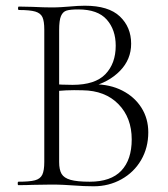

<svg xmlns="http://www.w3.org/2000/svg" viewBox="-20 -648 589 672"><path d="M499 -185Q499 -131 474 -88Q449 -45 405 -20.5Q361 4 308 4Q274 4 236 1Q222 0 203 -1Q184 -2 160 -2L94 -1Q76 0 44 0Q42 0 42 -6Q42 -12 44 -12Q84 -12 102.5 -17Q121 -22 128 -36.5Q135 -51 135 -81V-544Q135 -574 128.5 -588Q122 -602 103.5 -607.5Q85 -613 46 -613Q43 -613 43 -619Q43 -625 46 -625L94 -624Q134 -622 160 -622Q178 -622 194 -623Q210 -624 222 -625Q254 -628 277 -628Q360 -628 399.5 -590.5Q439 -553 439 -495Q439 -440 400 -400Q361 -360 298 -344L309 -353Q365 -353 408 -331Q451 -309 475 -271Q499 -233 499 -185ZM187 -542V-346L157 -354Q200 -351 234 -351Q313 -351 349 -388.5Q385 -426 385 -488Q385 -544 353.5 -579.5Q322 -615 254 -615Q226 -615 213 -611Q200 -607 193.5 -592Q187 -577 187 -542ZM441 -160Q441 -236 394.5 -283.5Q348 -331 269 -332Q208 -334 160 -327L187 -338V-81Q187 -54 195.5 -39.5Q204 -25 227 -18.5Q250 -12 294 -12Q368 -12 404.5 -50.5Q441 -89 441 -160Z"/></svg>

Font: Cormorant SC Light
Style: Regular
Weight: 300
Designer: Christian Thalmann (Catharsis Fonts)
Foundry: Catharsis Fonts
Version: Version 4.000